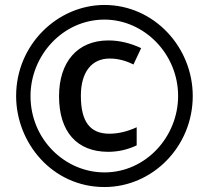

<svg xmlns="http://www.w3.org/2000/svg" viewBox="-20 -744 842 774"><path d="M45 -357C45 -168 191 10 401 10C595 10 757 -153 757 -357C757 -554 601 -724 401 -724C213 -724 45 -565 45 -357ZM103 -357C103 -520 233 -665 401 -665C561 -665 698 -527 698 -357C698 -194 569 -49 401 -49C243 -49 103 -181 103 -357ZM422 -508C453 -508 484 -501 518 -484L549 -550C506 -570 462 -581 417 -581C292 -581 218 -494 218 -356C218 -213 290 -132 416 -132C457 -132 495 -141 531 -158V-231C494 -214 457 -205 421 -205C344 -205 306 -252 306 -358C306 -454 350 -508 422 -508Z"/></svg>

Font: Noto Sans Display Condensed Medium
Style: Regular
Weight: 500
Width: 3
Designer: Monotype Design Team
Foundry: Monotype Imaging Inc.
Version: Version 1.900